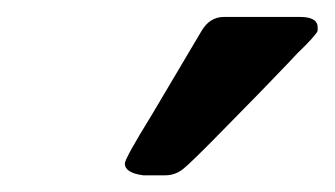

<svg xmlns="http://www.w3.org/2000/svg" viewBox="-20 -714 399 229"><path d="M128.9 -519Q128.9 -524.9 161.1 -577.1Q193.4 -631.3 220.2 -676.8Q230 -693.8 247.1 -693.8H337.9Q358.9 -693.8 358.9 -681.2Q358.9 -680.2 358.9 -678.5Q358.9 -676.8 357.9 -675.3Q356.9 -673.8 356 -672.9Q355 -671.9 353.5 -669.9Q352.1 -668 350.1 -666Q348.1 -664.1 345 -660.6Q341.8 -657.2 338.9 -654.5Q335.9 -651.9 331.5 -647Q327.1 -642.1 323.2 -638.2Q292.5 -606 251 -564Q208 -520 198.5 -512.5Q189 -504.9 176.8 -504.9H150.9Q128.9 -507.8 128.9 -519Z"/></svg>

Font: CMU Sans Serif
Style: BoldOblique
Weight: 700
Italic angle: -12°
Version: Version 0.7.0